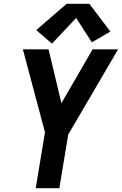

<svg xmlns="http://www.w3.org/2000/svg" viewBox="-20 -996 645 1016"><path d="M169 0H294L341 -284L605 -735H470L305 -450L237 -735H101L218 -296ZM255 -765 383 -901 466 -772 564 -829 453 -976H333L172 -837Z"/></svg>

Font: Iosevka Sparkle Oblique
Style: Bold
Weight: 700
Italic angle: -9°
Designer: Belleve Invis
Foundry: Belleve Invis
Version: Version 4.5.0; ttfautohint (v1.8.3)